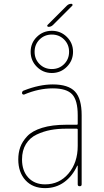

<svg xmlns="http://www.w3.org/2000/svg" viewBox="-20 -970 540 1000"><path d="M232.4 -830.1Q228.5 -830.1 226.6 -833.5Q224.6 -836.9 227.5 -839.8L328.1 -940.4Q337.9 -950.2 351.6 -950.2Q355.5 -950.2 357.4 -946.8Q359.4 -943.4 356.4 -940.4L255.9 -839.8Q246.1 -830.1 232.4 -830.1ZM314 -764.2Q288.1 -790 250 -790Q211.9 -790 186 -764.2Q160.2 -738.3 160.2 -700.2Q160.2 -662.1 186 -636.2Q211.9 -610.4 250 -610.4Q288.1 -610.4 314 -636.2Q339.8 -662.1 339.8 -700.2Q339.8 -738.3 314 -764.2ZM328.1 -622.1Q295.9 -589.8 250 -589.8Q204.1 -589.8 171.9 -622.1Q139.6 -654.3 139.6 -700.2Q139.6 -746.1 171.9 -777.8Q204.1 -809.6 250 -809.6Q295.9 -809.6 328.1 -777.8Q360.4 -746.1 360.4 -700.2Q360.4 -654.3 328.1 -622.1ZM384.8 -210V-294.9Q384.8 -299.8 379.9 -299.8H325.2Q281.2 -299.8 244.1 -293Q207 -286.1 171.4 -269.5Q135.7 -252.9 115.2 -219.7Q94.7 -186.5 94.7 -139.6Q94.7 -80.1 127.4 -44.9Q160.2 -9.8 214.8 -9.8Q289.1 -9.8 336.9 -66.4Q384.8 -123 384.8 -210ZM379.9 -320.3Q384.8 -320.3 384.8 -325.2V-370.1Q384.8 -447.3 356 -478.5Q327.1 -509.8 254.9 -509.8Q181.6 -509.8 105.5 -477.5Q101.6 -476.6 98.1 -479Q94.7 -481.4 94.7 -485.4Q94.7 -496.1 105.5 -499Q185.5 -530.3 254.9 -530.3Q335.9 -530.3 370.6 -493.2Q405.3 -456.1 405.3 -370.1V-9.8Q405.3 0 395 0Q384.8 0 384.8 -9.8V-106.4Q384.8 -107.4 383.8 -107.4Q381.8 -107.4 381.8 -106.4Q357.4 -52.7 314.5 -21.5Q271.5 9.8 214.8 9.8Q150.4 9.8 112.8 -31.2Q75.2 -72.3 75.2 -139.6Q75.2 -173.8 85.4 -203.1Q95.7 -232.4 121.6 -260.3Q147.5 -288.1 199.2 -304.2Q251 -320.3 325.2 -320.3Z"/></svg>

Font: Rounded Mgen+ 1m thin
Style: Regular
Weight: 100
Designer: [Source Han Sans]
Ryoko NISHIZUKA  (kana & ideographs); Paul D. Hunt (Latin, Greek & Cyrillic); Wenlong ZHANG  (bopomofo
Version: Version 1.059.20150602